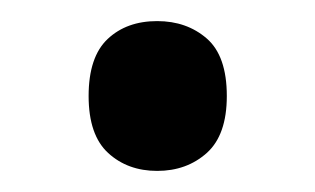

<svg xmlns="http://www.w3.org/2000/svg" viewBox="-20 -150 299 182"><path d="M64 -59Q64 -96 82 -113Q100 -130 129 -130Q157 -130 176 -113.5Q195 -97 195 -59Q195 -22 176 -5Q157 12 129 12Q101 12 82.5 -5Q64 -22 64 -59Z"/></svg>

Font: Noto Sans Thai SemCond Med
Style: Regular
Weight: 500
Width: 4
Designer: Monotype Design Team
Foundry: Monotype Imaging Inc.
Version: Version 2.002; ttfautohint (v1.8.4.7-5d5b)